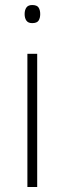

<svg xmlns="http://www.w3.org/2000/svg" viewBox="-20 -744 257 764"><path d="M108 -724Q127 -724 133.5 -714Q140 -704 140 -688Q140 -672 133.5 -662Q127 -652 108 -652Q92 -652 85 -662Q78 -672 78 -688Q78 -704 85 -714Q92 -724 108 -724ZM128 -530V0H89V-530Z"/></svg>

Font: Noto Sans Thai ExtraLight
Style: Regular
Weight: 200
Designer: Monotype Design Team
Foundry: Monotype Imaging Inc.
Version: Version 2.001; ttfautohint (v1.8.4.7-5d5b)